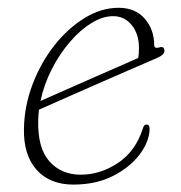

<svg xmlns="http://www.w3.org/2000/svg" viewBox="-20 -478 475 505"><path d="M373.5 -136.5Q371.5 -103 346 -70Q320.5 -37 276.2 -14.8Q232 7.5 173 7.5Q111 7.5 76.2 -31.5Q41.5 -70.5 43 -139.5Q44 -199.5 65.8 -256.5Q87.5 -313.5 123.2 -358.8Q159 -404 202.8 -430.8Q246.5 -457.5 292 -457.5Q336 -457.5 360.8 -428.8Q385.5 -400 385.5 -360Q385.5 -349.5 398 -353Q412.5 -358 412.5 -344Q412.5 -334 393 -325.5Q363 -312.5 318 -293Q273 -273.5 225.2 -252.5Q177.5 -231.5 138.8 -214.5Q100 -197.5 82.5 -189.5Q81 -176 80.5 -162.5Q78.5 -89 109.8 -53.8Q141 -18.5 192.5 -18.5Q243.5 -18.5 290 -49.2Q336.5 -80 355.5 -139.5Q358.5 -150.5 365.5 -150.5Q374 -150.5 373.5 -136.5ZM277.5 -435.5Q250.5 -435.5 221.2 -417.8Q192 -400 164.8 -368.8Q137.5 -337.5 116.8 -297.2Q96 -257 86.5 -212.5Q105 -220.5 136.5 -234.5Q168 -248.5 205.2 -264.8Q242.5 -281 279 -297.2Q315.5 -313.5 343.5 -325.5Q345.5 -335 345.5 -352Q345.5 -388.5 326.5 -412Q307.5 -435.5 277.5 -435.5Z"/></svg>

Font: Fraunces 9pt S050 Thin
Style: Italic
Weight: 100
Italic angle: -16°
Version: Version 1.000; ttfautohint (v1.8.3)